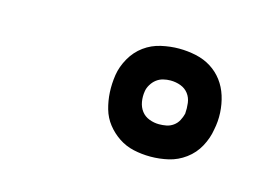

<svg xmlns="http://www.w3.org/2000/svg" viewBox="-47 -871 593 407"><g transform="rotate(15 250.0 -667.5)"><path d="M304 -549Q285 -549 267 -553Q249 -557 234 -567Q219 -577 208 -591Q197 -605 192 -622.5Q187 -640 186 -658.5Q185 -677 188 -697Q191 -716 201.5 -734.5Q212 -753 228.5 -765Q245 -777 265 -781.5Q285 -786 304 -786Q323 -786 341.5 -782Q360 -778 375 -768.5Q390 -759 400.5 -745Q411 -731 416.5 -713.5Q422 -696 423 -677Q424 -658 420 -639Q417 -620 407 -601.5Q397 -583 380 -570.5Q363 -558 343.5 -553.5Q324 -549 304 -549ZM304 -620Q312 -620 320 -621.5Q328 -623 335 -628Q342 -633 346 -640.5Q350 -648 352 -656Q353 -668 351.5 -679.5Q350 -691 343.5 -699.5Q337 -708 326.5 -712Q316 -716 304 -716Q296 -716 288 -714Q280 -712 273.5 -707Q267 -702 262.5 -694.5Q258 -687 257 -680Q255 -668 257 -656.5Q259 -645 265.5 -636.5Q272 -628 282.5 -624Q293 -620 304 -620Z"/></g></svg>

Font: Iosevka Slab Medium Oblique
Style: Regular
Weight: 500
Italic angle: -9°
Monospace: yes
Designer: Belleve Invis
Foundry: Belleve Invis
Version: Version 11.1.1; ttfautohint (v1.8.3)